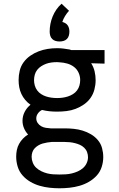

<svg xmlns="http://www.w3.org/2000/svg" viewBox="-20 -789 640 1032"><path d="M300 223Q300 223 300 223Q300 223 300 223Q273 223 246 220Q219 217 193 209.5Q167 202 143 188Q119 174 101 153.5Q83 133 75 106.5Q67 80 67 53Q67 35 70.5 17.5Q74 0 82.5 -15.5Q91 -31 103.5 -44Q116 -57 131 -66Q117 -81 109 -100Q101 -119 101 -140Q101 -165 112.5 -187.5Q124 -210 144 -226Q128 -237 115.5 -252Q103 -267 95 -284Q87 -301 83.5 -320Q80 -339 80 -359Q80 -384 86 -409Q92 -434 107 -454.5Q122 -475 143 -489.5Q164 -504 187.5 -513Q211 -522 236 -526Q261 -530 287 -530Q304 -530 320.5 -528Q337 -526 354 -523L363 -520H542V-447L470 -449Q483 -429 488.5 -405.5Q494 -382 494 -358Q494 -333 487.5 -308Q481 -283 466.5 -262.5Q452 -242 431 -227.5Q410 -213 386.5 -204Q363 -195 337.5 -192Q312 -189 287 -189Q266 -189 246 -191Q226 -193 206 -198Q193 -192 184 -179.5Q175 -167 175 -153Q175 -139 182.5 -128Q190 -117 201.5 -110.5Q213 -104 226 -102Q239 -100 253 -99Q254 -99 256 -99Q258 -99 260 -99Q263 -99 266 -99Q269 -99 272 -99H328Q352 -99 376.5 -96.5Q401 -94 424 -87Q447 -80 468.5 -67.5Q490 -55 506 -36Q522 -17 528.5 7Q535 31 535 55Q535 82 526.5 108.5Q518 135 499.5 155Q481 175 457.5 188.5Q434 202 408 209.5Q382 217 354.5 220Q327 223 300 223ZM287 -262Q302 -262 316.5 -264Q331 -266 345 -270.5Q359 -275 372 -283Q385 -291 394 -303Q403 -315 407 -329.5Q411 -344 411 -359Q411 -379 402.5 -398Q394 -417 377.5 -429.5Q361 -442 341 -447.5Q321 -453 301 -454L287 -455Q286 -455 286 -455Q286 -455 285 -455Q271 -455 256 -453Q241 -451 227.5 -446Q214 -441 201.5 -433Q189 -425 180 -413.5Q171 -402 167 -387.5Q163 -373 163 -358Q163 -344 167 -329.5Q171 -315 180 -303Q189 -291 201.5 -283Q214 -275 228 -270.5Q242 -266 257 -264Q272 -262 287 -262ZM300 149Q317 149 333.5 148Q350 147 366.5 143Q383 139 398.5 132Q414 125 426.5 114Q439 103 446 87.5Q453 72 453 56Q453 42 448 28.5Q443 15 432.5 5Q422 -5 409.5 -10.5Q397 -16 383.5 -19.5Q370 -23 356 -24.5Q342 -26 328 -26H272Q269 -26 265.5 -26Q262 -26 258 -26Q246 -25 233.5 -23Q221 -21 209 -17.5Q197 -14 186 -7.5Q175 -1 166.5 8Q158 17 154 29Q150 41 150 54Q150 70 156.5 86Q163 102 175 113Q187 124 202.5 131.5Q218 139 234 143Q250 147 266.5 148Q283 149 300 149ZM300 -566Q289 -566 278.5 -569Q268 -572 260.5 -579.5Q253 -587 250 -597.5Q247 -608 247 -619Q247 -640 251 -660.5Q255 -681 263 -700.5Q271 -720 283 -737.5Q295 -755 311 -769L351 -731Q339 -718 329.5 -702.5Q320 -687 315 -671Q323 -669 331 -664.5Q339 -660 344 -652.5Q349 -645 351 -636.5Q353 -628 353 -619Q353 -608 350 -597.5Q347 -587 339.5 -579.5Q332 -572 321.5 -569Q311 -566 300 -566Z"/></svg>

Font: Zed Sans Extended
Style: Regular
Weight: 400
Width: 7
Designer: Belleve Invis
Foundry: Belleve Invis
Version: Version 1.0.0; ttfautohint (v1.8.4)